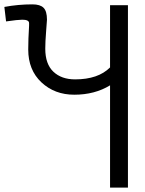

<svg xmlns="http://www.w3.org/2000/svg" viewBox="-20 -688 665 880"><path d="M566.4 171.9H484.4V-296.9Q414.1 -253.9 320.3 -253.9Q230.5 -253.9 169.9 -310.5Q109.4 -367.2 109.4 -460.9Q109.4 -507.8 113.3 -570.3Q113.3 -578.1 113.3 -582Q113.3 -597.7 82 -597.7Q62.5 -597.7 7.8 -589.8L0 -656.2Q62.5 -668 128.9 -668Q164.1 -668 179.7 -652.3Q195.3 -636.7 195.3 -597.7Q195.3 -593.8 191.4 -544.9Q187.5 -496.1 187.5 -464.8Q187.5 -394.5 224.6 -359.4Q261.7 -324.2 324.2 -324.2Q429.7 -324.2 484.4 -378.9V-664.1H566.4Z"/></svg>

Font: 和音 by 宁静之雨，公众号njzyshare
Style: Regular
Weight: 400
Designer: Steve Matteson
Foundry: Ascender Corporation
Version: Version 6.00;June 8, 2018;FontCreator 11.0.0.2388 32-bit